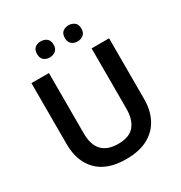

<svg xmlns="http://www.w3.org/2000/svg" viewBox="-209 -1067 1159 1227"><g transform="rotate(-30 370.5 -453.0)"><path d="M657 -264Q657 -184 625 -122Q593 -60 529 -25Q465 10 367 10Q228 10 156 -63.5Q84 -137 84 -264V-714H213V-268Q213 -100 372 -100Q454 -100 491 -144.5Q528 -189 528 -269V-714H657ZM208 -856Q208 -888 225.5 -902Q243 -916 268 -916Q293 -916 311.5 -902Q330 -888 330 -856Q330 -826 311.5 -811.5Q293 -797 268 -797Q243 -797 225.5 -811.5Q208 -826 208 -856ZM413 -856Q413 -888 430.5 -902Q448 -916 474 -916Q498 -916 516.5 -902Q535 -888 535 -856Q535 -826 516.5 -811.5Q498 -797 474 -797Q448 -797 430.5 -811.5Q413 -826 413 -856Z"/></g></svg>

Font: Noto Sans Meetei Mayek SemiBold
Style: Regular
Weight: 600
Designer: Monotype Design Team and Neelakash Kshetrimayum
Foundry: Monotype Imaging Inc.
Version: Version 2.002; ttfautohint (v1.8.4.7-5d5b)